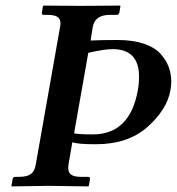

<svg xmlns="http://www.w3.org/2000/svg" viewBox="-20 -666 633 687"><path d="M295.9 -477.1 245.1 -189Q261.2 -185.1 312 -185.1Q444.8 -185.1 473.1 -342.8Q478 -369.6 477.5 -391.6Q477.5 -489.7 383.8 -490.2Q353 -490.2 295.9 -477.1ZM152.8 -1Q152.8 -1 22 1L21 -1L24.9 -23.9Q25.9 -32.7 34.2 -33.2H47.9Q76.7 -33.2 90.3 -43.2Q104 -53.2 107.9 -77.1L194.8 -568.8Q196.3 -576.7 196.3 -582.5Q196.3 -598.6 185.3 -605.7Q174.3 -612.8 149.9 -612.8H136.2Q128.4 -612.8 129.9 -621.1L133.8 -645L137.2 -646Q232.4 -645 270 -645L409.2 -646L411.1 -645L407.2 -621.1Q405.3 -613.3 397.9 -612.8H373Q319.8 -612.8 312 -569.8L304.2 -521Q339.4 -522.9 400.9 -522.9Q455.6 -522.9 494.9 -509.5Q534.2 -496.1 554.4 -473.4Q574.7 -450.7 583.7 -426.3Q592.8 -401.9 592.8 -374Q592.8 -358.9 589.8 -342.8Q577.6 -273.9 507.8 -211.9Q438 -149.9 323.2 -149.9Q256.3 -149.9 238.8 -157.2L225.1 -77.1Q224.1 -70.3 224.1 -64.9Q224.1 -48.3 234.9 -40.8Q245.6 -33.2 270 -33.2H294.9Q303.7 -33.2 301.8 -23.9L297.9 -1L295.9 1Q190.9 -1 152.8 -1Z"/></svg>

Font: Linux Libertine O
Style: Semibold Italic
Weight: 600
Italic angle: -11.5°
Designer: Philipp H. Poll
Foundry: Philipp H. Poll
Version: Version 5.1.2